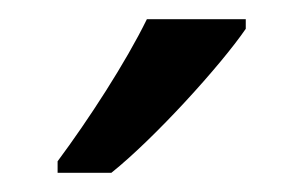

<svg xmlns="http://www.w3.org/2000/svg" viewBox="-20 -786 316 200"><path d="M236 -756V-766H133C111 -721 72 -661 40 -618V-606H96C141 -642 210 -718 236 -756Z"/></svg>

Font: Noto Sans Lao UI SemCond
Style: Regular
Weight: 400
Width: 4
Designer: Monotype Design Team
Foundry: Monotype Imaging Inc.
Version: Version 2.000